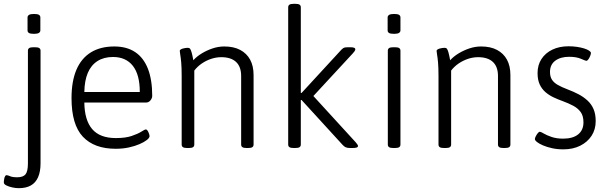

<svg xmlns="http://www.w3.org/2000/svg" viewBox="-35 -772 3183 1004"><path d="M63 212Q47 212 29 208Q11 204 -2 197.5Q-15 191 -15 182Q-15 179 -14.5 173Q-14 167 -12.5 160.5Q-11 154 -8 149Q-5 144 -2 144Q6 144 18 149.5Q30 155 55 155Q86 155 98.5 139.5Q111 124 111 82V-507Q111 -516 117.5 -520.5Q124 -525 140 -525H148Q164 -525 170.5 -520.5Q177 -516 177 -507V82Q177 126 164 155Q151 184 126 198Q101 212 63 212ZM143 -595Q124 -595 116.5 -599.5Q109 -604 109 -613V-681Q109 -689 116.5 -694Q124 -699 143 -699Q161 -699 168.5 -694.5Q176 -690 176 -681V-613Q176 -605 168.5 -600Q161 -595 143 -595Z M570 6Q458 6 398.5 -57Q339 -120 339 -259Q339 -347 364.5 -407Q390 -467 440 -498Q490 -529 563 -529Q628 -529 672 -499.5Q716 -470 738.5 -412.5Q761 -355 761 -270Q761 -263 757 -255Q753 -247 746 -241.5Q739 -236 731 -236H406Q407 -144 447 -97Q487 -50 571 -50Q621 -50 653.5 -61Q686 -72 704 -83.5Q722 -95 727 -95Q733 -95 737 -88.5Q741 -82 744 -73.5Q747 -65 747 -60Q747 -51 733 -40Q719 -29 695 -18.5Q671 -8 639 -1Q607 6 570 6ZM406 -291H696Q696 -382 659.5 -428Q623 -474 556 -474Q508 -474 474.5 -452.5Q441 -431 424 -390.5Q407 -350 406 -291Z M944 2Q928 2 921.5 -2.5Q915 -7 915 -16V-373Q915 -420 912.5 -446.5Q910 -473 907.5 -486.5Q905 -500 905 -506Q905 -510 909.5 -513Q914 -516 920.5 -518Q927 -520 934.5 -521Q942 -522 947 -522Q955 -522 959 -517Q963 -512 967 -498Q971 -484 976 -457Q994 -477 1020.5 -493Q1047 -509 1077 -519Q1107 -529 1138 -529Q1187 -529 1221 -511Q1255 -493 1273 -460Q1291 -427 1291 -379V-16Q1291 -7 1284.5 -2.5Q1278 2 1262 2H1255Q1239 2 1232.5 -2.5Q1226 -7 1226 -16V-375Q1226 -423 1199.5 -448Q1173 -473 1122 -473Q1096 -473 1070 -464.5Q1044 -456 1021 -440.5Q998 -425 981 -403V-16Q981 -7 974.5 -2.5Q968 2 952 2Z M1501 2Q1485 2 1478.5 -2.5Q1472 -7 1472 -16V-734Q1472 -743 1478.5 -747.5Q1485 -752 1501 -752H1509Q1525 -752 1531.5 -747.5Q1538 -743 1538 -734V-286H1542L1751 -513Q1755 -517 1759.5 -520Q1764 -523 1770 -524Q1776 -525 1785 -525H1797Q1809 -525 1816 -522.5Q1823 -520 1823 -514Q1823 -510 1819 -504Q1815 -498 1810 -493L1589 -254V-286L1825 -28Q1830 -22 1833.5 -17Q1837 -12 1837 -9Q1837 -3 1830 -0.5Q1823 2 1806 2H1796Q1781 2 1772.5 -2Q1764 -6 1756 -15L1542 -249H1538V-16Q1538 -7 1531.5 -2.5Q1525 2 1509 2Z M2022 2Q2006 2 1999.5 -2.5Q1993 -7 1993 -16V-507Q1993 -516 1999.5 -520.5Q2006 -525 2022 -525H2030Q2046 -525 2052.5 -520.5Q2059 -516 2059 -507V-16Q2059 -7 2052.5 -2.5Q2046 2 2030 2ZM2026 -595Q2007 -595 1999.5 -599.5Q1992 -604 1992 -613V-681Q1992 -689 1999.5 -694Q2007 -699 2026 -699Q2044 -699 2051.5 -694.5Q2059 -690 2059 -681V-613Q2059 -605 2051.5 -600Q2044 -595 2026 -595Z M2287 2Q2271 2 2264.5 -2.5Q2258 -7 2258 -16V-373Q2258 -420 2255.5 -446.5Q2253 -473 2250.5 -486.5Q2248 -500 2248 -506Q2248 -510 2252.5 -513Q2257 -516 2263.5 -518Q2270 -520 2277.5 -521Q2285 -522 2290 -522Q2298 -522 2302 -517Q2306 -512 2310 -498Q2314 -484 2319 -457Q2337 -477 2363.5 -493Q2390 -509 2420 -519Q2450 -529 2481 -529Q2530 -529 2564 -511Q2598 -493 2616 -460Q2634 -427 2634 -379V-16Q2634 -7 2627.5 -2.5Q2621 2 2605 2H2598Q2582 2 2575.5 -2.5Q2569 -7 2569 -16V-375Q2569 -423 2542.5 -448Q2516 -473 2465 -473Q2439 -473 2413 -464.5Q2387 -456 2364 -440.5Q2341 -425 2324 -403V-16Q2324 -7 2317.5 -2.5Q2311 2 2295 2Z M2911 9Q2879 9 2852 3Q2825 -3 2805 -11.5Q2785 -20 2773.5 -29Q2762 -38 2762 -45Q2762 -50 2766.5 -59Q2771 -68 2777 -75.5Q2783 -83 2788 -83Q2793 -83 2808 -74Q2823 -65 2849 -56Q2875 -47 2909 -47Q2961 -47 2988.5 -69.5Q3016 -92 3016 -132Q3016 -166 3001.5 -186Q2987 -206 2962.5 -219Q2938 -232 2908 -243Q2883 -252 2859.5 -263Q2836 -274 2817 -290.5Q2798 -307 2787 -331Q2776 -355 2776 -390Q2776 -432 2796.5 -463.5Q2817 -495 2853.5 -512.5Q2890 -530 2938 -530Q2961 -530 2981.5 -527Q3002 -524 3018.5 -519Q3035 -514 3045 -507.5Q3055 -501 3055 -495Q3055 -489 3051 -479Q3047 -469 3041.5 -461.5Q3036 -454 3031 -454Q3027 -454 3003 -464.5Q2979 -475 2941 -475Q2896 -475 2868.5 -454.5Q2841 -434 2841 -396Q2841 -371 2851.5 -355Q2862 -339 2882.5 -327.5Q2903 -316 2932 -305Q2964 -293 2990.5 -279Q3017 -265 3037.5 -246Q3058 -227 3069 -201Q3080 -175 3080 -139Q3080 -95 3058.5 -62Q3037 -29 2999 -10Q2961 9 2911 9Z"/></svg>

Font: Asap Light
Style: Regular
Weight: 300
Designer: Pablo Cosgaya
Foundry: Omnibus-Type
Version: Version 3.001